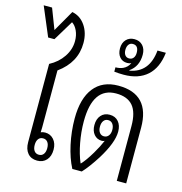

<svg xmlns="http://www.w3.org/2000/svg" viewBox="-131 -949 1006 1064"><g transform="rotate(15 372.0 -417.0)"><path d="M177 6Q142 6 122.5 -17Q103 -40 103 -80V-529Q152 -555 180.5 -597.5Q209 -640 209 -688Q209 -721 197 -747Q185 -773 166 -785L96 -669H60L-10 -835H38L83 -718L153 -840Q200 -831 228.5 -789.5Q257 -748 257 -690Q257 -578 157 -506V-179Q157 -166 156 -151Q167 -156 181 -156Q211 -156 230.5 -134Q250 -112 250 -76Q250 -38 230 -16Q210 6 177 6ZM178 -28Q195 -28 204.5 -40.5Q214 -53 214 -75Q214 -97 204.5 -109.5Q195 -122 178 -122Q161 -122 151.5 -109.5Q142 -97 142 -75Q142 -53 151.5 -40.5Q161 -28 178 -28Z M378 0Q350 -53 334 -126.5Q318 -200 318 -274Q318 -389 366.5 -450.5Q415 -512 506 -512Q687 -512 687 -319V0H633V-314Q633 -393 601.5 -430Q570 -467 505 -467Q371 -467 371 -271Q371 -211 382.5 -150Q394 -89 414 -42H416Q440 -67 471 -119Q496 -161 511 -197Q503 -193 495 -193Q467 -193 450 -213.5Q433 -234 433 -267Q433 -302 451.5 -323Q470 -344 501 -344Q533 -344 551.5 -322.5Q570 -301 570 -265Q570 -202 508 -102Q489 -72 469.5 -45.5Q450 -19 432 0ZM500 -220Q516 -220 526 -232.5Q536 -245 536 -266Q536 -287 526.5 -300Q517 -313 500 -313Q484 -313 474.5 -300.5Q465 -288 465 -266Q465 -245 474.5 -232.5Q484 -220 500 -220Z M517 -578Q490 -578 463 -581V-606Q486 -606 505 -614Q531 -626 542 -651Q531 -646 519 -646Q492 -646 476 -664.5Q460 -683 460 -714Q460 -746 478 -765Q496 -784 525 -784Q555 -784 573 -764.5Q591 -745 591 -712Q591 -645 542 -611V-608Q652 -627 664 -756H712Q702 -668 652 -623Q602 -578 517 -578ZM523 -673Q538 -673 547 -684Q556 -695 556 -714Q556 -756 523 -756Q508 -756 499.5 -744.5Q491 -733 491 -714Q491 -695 499.5 -684Q508 -673 523 -673Z"/></g></svg>

Font: Noto Sans Thai Looped UI Narrow Light
Style: Regular
Weight: 300
Width: 4
Designer: Cadson Demak Team
Foundry: Cadson Demak Co., Ltd.
Version: Version 1.000